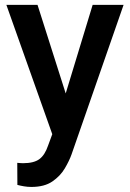

<svg xmlns="http://www.w3.org/2000/svg" viewBox="-20 -548 530 782"><path d="M132.8 -528.3 247.6 -167.5 357.4 -528.3H483.4L271.5 80.6Q262.2 106.9 243.9 137.9Q225.6 168.9 193.1 191.2Q160.6 213.4 107.9 213.4Q92.3 213.4 77.9 210.9Q63.5 208.5 50.8 205.1L50.3 115.2Q55.7 115.7 62.7 116.2Q69.8 116.7 73.7 116.7Q117.7 116.7 140.1 100.3Q162.6 84 175.8 44.9L192.9 -1.5L5.9 -528.3Z"/></svg>

Font: Vazirmatn RD FD Medium
Style: Regular
Weight: 500
Designer: Saber Rastikerdar
Foundry: Saber Rastikerdar
Version: Version 33.003